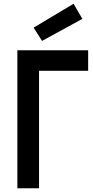

<svg xmlns="http://www.w3.org/2000/svg" viewBox="-20 -1008 499 1028"><path d="M160 -860 374 -988 421 -907 205 -789ZM73 -739H452V-629H189V0H73Z"/></svg>

Font: Involve SemiBold
Style: Regular
Weight: 600
Designer: Stefan Peev
Foundry: Context Ltd.
Version: Version 1.001